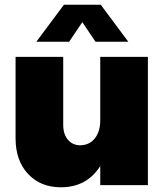

<svg xmlns="http://www.w3.org/2000/svg" viewBox="-20 -785 708 814"><path d="M273 -608H134L251 -765H407L524 -608H385L329 -691ZM607 -544V0H405V-81Q348 9 238 9Q152 9 99 -47.5Q46 -104 46 -199V-544H248V-256Q248 -216 268 -192.5Q288 -169 321 -169Q360 -170 382.5 -199Q405 -228 405 -275V-544Z"/></svg>

Font: Montserrat Extra Bold
Style: Regular
Weight: 800
Designer: Julieta Ulanovsky
Foundry: Julieta Ulanovsky
Version: Version 3.001;PS 003.001;hotconv 1.0.70;makeotf.lib2.5.58329